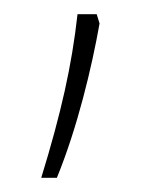

<svg xmlns="http://www.w3.org/2000/svg" viewBox="-20 -121 216 270"><path d="M120 -88 116 -101H89C81 -29 66 38 38 129H60C89 58 109 -26 120 -88Z"/></svg>

Font: Noto Sans Georgian ExtraCondensed Thin
Style: Regular
Weight: 100
Width: 2
Designer: Monotype Design Team, Akaki Razmadze
Foundry: Google LLC
Version: Version 2.005